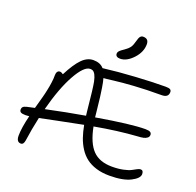

<svg xmlns="http://www.w3.org/2000/svg" viewBox="-164 -1153 1359 1334"><g transform="rotate(20 516.0 -486.5)"><path d="M571.8 -782.2Q555.7 -782.2 546.9 -788.8Q538.1 -795.4 538.1 -807.1Q538.1 -810.5 539.1 -814Q540 -817.4 541 -819.8Q542 -822.3 544.9 -825.4Q547.9 -828.6 549.6 -830.6Q551.3 -832.5 555.9 -836.2Q560.5 -839.8 563.2 -841.8Q565.9 -843.8 572.3 -848.1Q578.6 -852.5 582 -855Q607.9 -873.5 618.2 -889.6Q628.4 -905.8 636.2 -936Q642.6 -961.9 650.9 -971.4Q659.2 -981 671.9 -981Q712.9 -981 712.9 -939.9Q712.9 -881.8 666.5 -832Q620.1 -782.2 571.8 -782.2ZM126 7.8Q92.8 7.8 92.8 -39.1Q92.8 -96.2 116.2 -190.9Q96.7 -189 89.8 -189Q64.9 -189 54.4 -194.8Q43.9 -200.7 43.9 -215.8Q43.9 -227.1 50.8 -234.1Q57.6 -241.2 76.2 -246.1Q79.6 -246.6 100.6 -251.5Q121.6 -256.3 133.8 -258.8Q135.3 -264.6 141.8 -288.3Q148.4 -312 150.4 -319.3Q152.3 -326.7 158.2 -347.9Q164.1 -369.1 166 -378.7Q168 -388.2 172.1 -406.7Q176.3 -425.3 178 -436.8Q179.7 -448.2 182.1 -464.1Q184.6 -480 185.3 -493.4Q186 -506.8 186 -520Q186 -536.1 192.6 -545.7Q199.2 -555.2 210.9 -555.2Q222.2 -555.2 235.8 -544.9Q280.3 -631.3 319.1 -670.7Q357.9 -710 402.8 -710Q453.6 -710 480 -679.2H482.9Q586.9 -692.4 717 -700.2Q847.2 -708 937 -708Q961.9 -708 970.9 -702.1Q980 -696.3 980 -683.1Q980 -643.1 930.2 -643.1Q815.9 -643.1 727.1 -637.2Q638.2 -631.3 581.5 -624Q524.9 -616.7 509.8 -616.2Q517.1 -591.8 523.4 -551.3Q529.8 -510.7 533 -484.4Q536.1 -458 543.9 -386.2Q544.9 -378.4 546.4 -363Q547.9 -347.7 548.8 -339.8Q800.8 -382.8 905.8 -382.8Q931.6 -382.8 941.9 -376.2Q952.1 -369.6 952.1 -356.9Q952.1 -342.8 940.9 -334Q929.7 -325.2 912.6 -321.5Q895.5 -317.9 870.1 -316.9Q730.5 -307.6 560.1 -276.9Q582.5 -161.6 632.6 -109.9Q682.6 -58.1 775.9 -58.1Q823.2 -58.1 859.6 -66.2Q896 -74.2 913.1 -83.5Q930.2 -92.8 945.3 -100.8Q960.4 -108.9 970.2 -108.9Q991.2 -108.9 991.2 -81.1Q991.2 -49.8 935.5 -21.5Q879.9 6.8 779.8 6.8Q725.1 6.8 681.6 -6.6Q638.2 -20 607.7 -43.2Q577.1 -66.4 554.4 -101.3Q531.7 -136.2 518.1 -175.8Q504.4 -215.3 495.1 -265.1Q422.4 -251.5 311.8 -228.5Q201.2 -205.6 183.1 -202.1Q162.6 -110.4 150.9 -24.9Q146 7.8 126 7.8ZM402.8 -645Q357.4 -645 300.8 -543.5Q244.1 -441.9 200.2 -273.9Q353 -306.6 485.8 -329.1Q483.9 -340.3 481.9 -362.8Q465.8 -528.8 457 -570.8Q444.8 -629.9 420.4 -641.6Q412.6 -645 402.8 -645Z"/></g></svg>

Font: Shantell Sans Irregular
Style: Regular
Weight: 300
Designer: Stephen Nixon, Anya Danilova, Shantell Martin
Foundry: Arrow Type
Version: Version 1.006;[9816181b4]